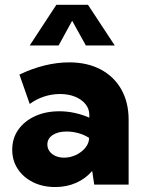

<svg xmlns="http://www.w3.org/2000/svg" viewBox="-20 -752 588 782"><path d="M503.9 0H363.8L355.5 -55.7Q328.6 -24.4 290 -7.3Q251.5 9.8 205.1 9.8Q154.3 9.8 114.7 -9.8Q75.2 -29.3 52.5 -63.7Q29.8 -98.1 29.8 -142.1Q29.8 -188.5 54.4 -223.6Q79.1 -258.8 122.6 -278.8Q166 -298.8 221.7 -298.8Q253.4 -298.8 284.4 -292Q315.4 -285.2 343.8 -272.9V-283.2Q343.8 -309.1 328.1 -328.1Q312.5 -347.2 285.6 -358.2Q258.8 -369.1 224.6 -369.1Q190.9 -369.1 159.2 -358.6Q127.4 -348.1 101.1 -328.6L59.1 -448.2Q110.8 -473.1 162.4 -485.6Q213.9 -498 261.7 -498Q335.4 -498 389.9 -469.2Q444.3 -440.4 474.1 -387.9Q503.9 -335.4 503.9 -263.7ZM241.2 -109.9Q266.1 -109.9 289.3 -120.8Q312.5 -131.8 327.4 -149.9Q342.3 -168 342.8 -188.5V-190.4Q323.2 -203.1 299.3 -209.7Q275.4 -216.3 251.5 -216.3Q215.8 -216.3 194.3 -201.9Q172.9 -187.5 172.9 -163.6Q172.9 -148.4 181.6 -136Q190.4 -123.5 206.1 -116.7Q221.7 -109.9 241.2 -109.9ZM447.3 -566.9H329.6L273.9 -667.5L218.8 -566.9H101.1L209.5 -732.4H338.4Z"/></svg>

Font: Kumbh Sans ExtraBold
Style: Regular
Weight: 800
Version: Version 1.005